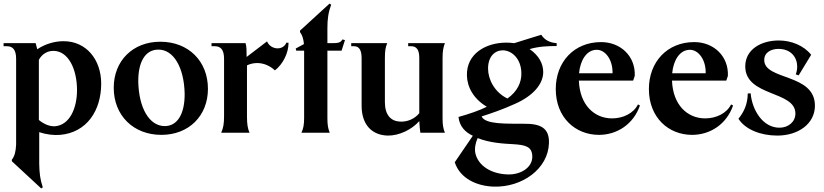

<svg xmlns="http://www.w3.org/2000/svg" viewBox="-20 -741 4600 1072"><path d="M199 174V-3C239 10 279 15 316 12C464 -1 545 -123 545 -274C545 -408 462 -511 335 -511C285 -511 233 -496 188 -466L179 -500H0V-483H18C53 -483 70 -461 70 -413V66C68 106 62 130 46 151V159L210 311L219 305C204 261 200 225 199 174ZM410 -238C410 -138 370 -43 287 -36C259 -35 229 -45 197 -71V-407C215 -440 245 -457 278 -457C361 -457 410 -356 410 -238Z M881 12C1035 12 1141 -95 1141 -245C1141 -399 1033 -508 875 -508C721 -508 615 -401 615 -251C615 -97 724 12 881 12ZM900 -37C813 -37 755 -139 752 -285C751 -397 792 -464 864 -464C949 -465 1008 -364 1011 -218C1012 -106 971 -37 900 -37Z M1215 0H1373C1363 -24 1359 -48 1359 -89V-376C1377 -385 1397 -389 1416 -389C1452 -389 1487 -374 1515 -348C1560 -383 1591 -445 1591 -502L1579 -503C1571 -482 1551 -471 1530 -471C1506 -471 1481 -485 1471 -510L1357 -423C1357 -455 1357 -481 1351 -500H1161V-483H1179C1214 -483 1231 -461 1231 -413V-94C1231 -49 1227 -27 1215 0Z M1663 0H1821C1812 -22 1808 -43 1808 -80V-458H1887L1906 -517L1892 -521C1882 -503 1869 -500 1833 -500H1808V-584C1808 -635 1813 -671 1829 -715L1820 -721L1655 -570V-562C1668 -544 1674 -525 1677 -495L1631 -470L1634 -458H1678V-84C1678 -44 1674 -24 1663 0Z M2145 16C2208 17 2279 -17 2321 -65C2322 -39 2325 -14 2327 0H2464C2455 -22 2451 -43 2451 -80V-416C2451 -456 2455 -476 2464 -500H2259V-483H2275C2306 -483 2321 -463 2321 -417V-109C2295 -77 2255 -60 2213 -62C2161 -65 2129 -100 2129 -171V-416C2129 -456 2132 -476 2142 -500H1941V-483H1956C1985 -483 1999 -462 1999 -416V-151C1999 -41 2060 14 2145 16Z M2620 17 2519 165C2549 257 2644 298 2736 301C2896 306 3041 201 3045 58C3048 -30 2993 -51 2904 -50C2813 -51 2689 -45 2669 -91C2722 -108 2782 -128 2855 -161C2953 -204 3013 -269 3013 -339C3013 -385 2989 -431 2937 -467C2989 -482 3040 -484 3088 -484V-500C3047 -503 3020 -519 3002 -547L2851 -500C2836 -502 2822 -503 2807 -503C2694 -503 2584 -442 2587 -320C2588 -255 2624 -189 2698 -145C2659 -125 2601 -105 2540 -88C2545 -36 2578 -2 2620 17ZM2647 30C2715 57 2790 61 2845 64C2913 68 2952 77 2952 134C2952 194 2889 234 2818 233C2721 231 2649 183 2634 114C2629 88 2634 58 2647 30ZM2705 -358C2705 -427 2744 -460 2787 -460C2836 -460 2890 -415 2891 -332C2892 -282 2869 -230 2813 -191C2741 -226 2705 -298 2705 -358Z M3324 12C3426 12 3517 -48 3553 -152L3542 -158C3517 -108 3459 -80 3397 -80C3299 -80 3217 -154 3212 -291H3515L3524 -317C3529 -426 3446 -506 3336 -506C3185 -506 3083 -395 3083 -244C3083 -84 3193 12 3324 12ZM3213 -332C3220 -406 3256 -463 3312 -463C3360 -463 3402 -407 3400 -332Z M3844 12C3946 12 4037 -48 4073 -152L4062 -158C4037 -108 3979 -80 3917 -80C3819 -80 3737 -154 3732 -291H4035L4044 -317C4049 -426 3966 -506 3856 -506C3705 -506 3603 -395 3603 -244C3603 -84 3713 12 3844 12ZM3733 -332C3740 -406 3776 -463 3832 -463C3880 -463 3922 -407 3920 -332Z M4320 16C4437 16 4530 -50 4530 -151C4530 -333 4247 -291 4247 -406C4247 -450 4288 -468 4326 -468C4398 -468 4431 -419 4431 -369C4431 -354 4428 -339 4423 -326L4439 -320L4509 -435C4468 -487 4398 -515 4328 -515C4232 -515 4141 -467 4141 -370C4142 -200 4421 -236 4421 -107C4421 -61 4382 -28 4332 -28C4241 -28 4180 -123 4171 -220L4155 -219C4154 -156 4132 -114 4103 -78C4141 -18 4227 16 4320 16Z"/></svg>

Font: Sinistre
Style: Bold
Weight: 700
Designer: Jules Durand
Foundry: Collletttivo
Version: Version 69.420;Glyphs 3.2 (3217)